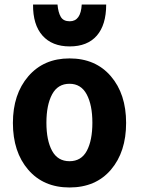

<svg xmlns="http://www.w3.org/2000/svg" viewBox="-20 -808 636 848"><path d="M287 20Q172 20 104.5 -58.5Q37 -137 37 -265Q37 -392 105 -471Q173 -550 287 -550Q402 -550 469.5 -471.5Q537 -393 537 -265Q537 -137 470 -58.5Q403 20 287 20ZM287 -438Q235 -438 210 -391Q185 -344 185 -266Q185 -188 210 -142Q235 -96 287 -96Q339 -96 363.5 -142Q388 -188 388 -266Q388 -344 363 -391Q338 -438 287 -438ZM126 -788H234Q237 -753 248.5 -733.5Q260 -714 288 -714Q337 -714 341 -788H449Q449 -698 407.5 -650.5Q366 -603 288 -603Q210 -603 167.5 -651Q125 -699 126 -788Z"/></svg>

Font: Repo
Style: Bold
Weight: 700
Designer: Stefan Peev
Foundry: Context Ltd
Version: Version 001.000